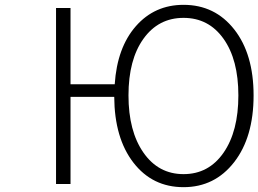

<svg xmlns="http://www.w3.org/2000/svg" viewBox="-20 -762 1070 795"><path d="M967 -367Q967 -515 905.5 -601.5Q844 -688 740 -688Q636 -688 574 -601.5Q512 -515 512 -367Q512 -219 574 -130Q636 -41 740 -41Q844 -41 905.5 -129.5Q967 -218 967 -367ZM272 -413H455Q465 -565 542.5 -653.5Q620 -742 740 -742Q870 -742 950 -640Q1030 -538 1030 -367Q1030 -194 949.5 -90.5Q869 13 740 13Q611 13 532.5 -88.5Q454 -190 453 -361H272V0H212V-729H272Z"/></svg>

Font: NotoSansHansLight
Style: Regular
Weight: 300
Designer: Ryoko NISHIZUKA  (kana & ideographs); Paul D. Hunt (Latin, Greek & Cyrillic); Wenlong ZHANG  (bopomofo); Sandoll Communi
Foundry: Adobe Systems Incorporated
Version: Version 1.00;December 8, 2021;FontCreator 13.0.0.2675 64-bit